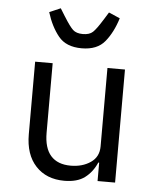

<svg xmlns="http://www.w3.org/2000/svg" viewBox="-55 -814 709 873"><g transform="rotate(5 300.0 -378.0)"><path d="M422 -84H418Q399 -40 364.5 -14Q330 12 271 12Q189 12 140.5 -40Q92 -92 92 -185V-516H172V-199Q172 -129 203 -94Q234 -59 294 -59Q347 -59 384.5 -84.5Q422 -110 422 -158V-516H502V0H422ZM136 -746 187 -768 208 -734 210 -731Q236 -689 251.5 -674.5Q267 -660 297 -660Q327 -660 342.5 -674.5Q358 -689 384 -731L386 -734L407 -768L458 -746Q438 -681 403 -638Q368 -595 297 -595Q226 -595 191 -638Q156 -681 136 -746Z"/></g></svg>

Font: iA Writer Duo V
Style: Regular
Weight: 400
Designer: Mike Abbink, Paul van der Laan, Pieter van Rosmalen, Oliver Reichenstein
Foundry: Information Architects Inc.
Version: Version 2.000